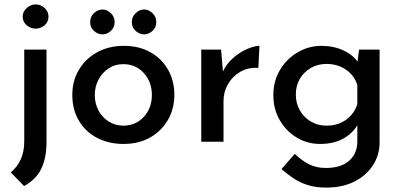

<svg xmlns="http://www.w3.org/2000/svg" viewBox="-20 -643 1821 871"><path d="M89 201 29 139Q58 115 74 80Q90 45 90 -2V-418H191V2Q191 74 167 123Q143 172 89 201ZM83 -568Q83 -591 101.5 -607Q120 -623 142 -623Q164 -623 182 -607Q200 -591 200 -568Q200 -543 182 -528Q164 -513 142 -513Q120 -513 101.5 -528Q83 -543 83 -568Z M308 -213Q308 -276 338 -326.5Q368 -377 421 -406Q474 -435 542 -435Q611 -435 662.5 -406Q714 -377 742.5 -326.5Q771 -276 771 -213Q771 -150 742 -99.5Q713 -49 661.5 -19.5Q610 10 540 10Q474 10 421.5 -17Q369 -44 338.5 -94.5Q308 -145 308 -213ZM410 -212Q410 -173 427 -141.5Q444 -110 473.5 -91.5Q503 -73 539 -73Q596 -73 632.5 -113Q669 -153 669 -212Q669 -271 632.5 -311.5Q596 -352 539 -352Q502 -352 473 -333Q444 -314 427 -282Q410 -250 410 -212ZM389 -543Q389 -567 406.5 -583.5Q424 -600 445 -600Q465 -600 482.5 -583.5Q500 -567 500 -543Q500 -518 482.5 -502.5Q465 -487 445 -487Q424 -487 406.5 -502.5Q389 -518 389 -543ZM578 -543Q578 -567 595.5 -583.5Q613 -600 634 -600Q654 -600 671.5 -583.5Q689 -567 689 -543Q689 -518 671.5 -502.5Q654 -487 634 -487Q613 -487 595.5 -502.5Q578 -518 578 -543Z M983 -418 993 -298 989 -314Q1006 -352 1036.5 -379Q1067 -406 1100.5 -420.5Q1134 -435 1157 -435L1152 -335Q1105 -338 1069.5 -317Q1034 -296 1014 -261Q994 -226 994 -186V0H893V-418Z M1460 208Q1412 208 1376 196.5Q1340 185 1311.5 166Q1283 147 1257 124L1317 55Q1348 85 1381.5 102Q1415 119 1458 119Q1526 119 1563 87Q1600 55 1601 1V-108L1608 -89Q1590 -47 1544.5 -18.5Q1499 10 1432 10Q1374 10 1326 -19Q1278 -48 1249 -98Q1220 -148 1220 -211Q1220 -276 1250.5 -326.5Q1281 -377 1331 -406Q1381 -435 1438 -435Q1494 -435 1538.5 -414Q1583 -393 1604 -360L1599 -343L1609 -418H1702V3Q1702 60 1672 106.5Q1642 153 1588 180.5Q1534 208 1460 208ZM1322 -214Q1322 -174 1340.5 -142Q1359 -110 1390.5 -91.5Q1422 -73 1461 -73Q1514 -73 1551 -100.5Q1588 -128 1601 -171V-257Q1588 -300 1550 -326.5Q1512 -353 1461 -353Q1422 -353 1390.5 -335Q1359 -317 1340.5 -286Q1322 -255 1322 -214Z"/></svg>

Font: Reem Kufi Fun
Style: Regular
Weight: 400
Designer: Khaled Hosny
Version: Version 1.005